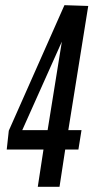

<svg xmlns="http://www.w3.org/2000/svg" viewBox="-20 -722 363 742"><path d="M6 -144 14 -217 229 -702 321 -699 244 -219H295L283 -144H232L210 0H126L148 -144ZM66 -219H164L219 -561Z"/></svg>

Font: Georama Extra Condensed Medium
Style: Italic
Weight: 500
Width: 2
Italic angle: -9°
Designer: Jean-Baptiste Levee
Foundry: Production Type
Version: Version 1.000